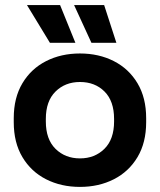

<svg xmlns="http://www.w3.org/2000/svg" viewBox="-20 -720 628 754"><path d="M34 -240V-256Q34 -336 68 -393Q102 -450 161 -480Q220 -510 294 -510Q368 -510 427 -480Q486 -450 520 -393Q554 -336 554 -256V-240Q554 -160 520 -103Q486 -46 427 -16Q368 14 294 14Q220 14 161 -16Q102 -46 68 -103Q34 -160 34 -240ZM428 -243V-253Q428 -323 390.5 -360.5Q353 -398 294 -398Q236 -398 198 -360.5Q160 -323 160 -253V-243Q160 -173 198 -135.5Q236 -98 294 -98Q352 -98 390 -135.5Q428 -173 428 -243ZM176 -552 86 -700H216L276 -552ZM389 -700 437 -552H339L271 -700Z"/></svg>

Font: Space Grotesk Frontify
Style: Bold
Weight: 700
Designer: Florian Karsten
Version: Version 2.000